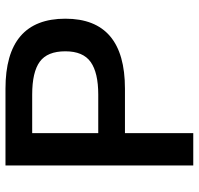

<svg xmlns="http://www.w3.org/2000/svg" viewBox="-32 -676 708 683"><g transform="rotate(-90 321.5 -334.0)"><path d="M597 -455Q597 -243 348 -243H190V0H75V-668H348Q597 -668 597 -455ZM481 -455Q481 -519 444 -546Q407 -573 327 -573H190V-338H327Q405 -338 443 -365Q481 -392 481 -455Z"/></g></svg>

Font: Celebes SemiBold
Style: Regular
Weight: 600
Designer: Anugrah Pasau
Foundry: Lafontype
Version: Version 1.000